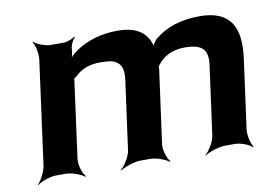

<svg xmlns="http://www.w3.org/2000/svg" viewBox="-66 -656 1088 783"><g transform="rotate(-10 477.5 -264.0)"><path d="M369 -423C385 -423 399 -422 411 -420C454 -411 463 -379 457 -335L418 -50C415 -26 392 11 375 24L377 26C395 14 437 0 461 0H502C526 0 564 14 578 26L581 24C568 11 556 -26 559 -50L601 -357C600 -358 601 -365 600 -366L599 -362C600 -362 603 -367 603 -368C626 -400 662 -423 718 -423C792 -423 814 -396 806 -336L767 -50C764 -26 742 11 725 24L726 26C744 14 786 0 810 0H852C876 0 911 14 922 26L925 24C915 11 906 -26 909 -50L948 -336C965 -462 930 -538 800 -538C718 -538 657 -515 613 -478C603 -469 593 -452 592 -443H596C597 -452 589 -472 583 -483C562 -518 524 -538 461 -538C389 -538 331 -518 288 -489C273 -479 255 -462 249 -452L253 -450C259 -461 263 -480 264 -495V-498C265 -512 275 -534 285 -541L282 -544C273 -537 250 -528 236 -528H183C159 -528 124 -542 113 -554L111 -552C121 -539 129 -502 126 -478L68 -50C65 -26 46 11 32 24L33 26C48 14 87 0 111 0H152C176 0 214 14 228 26L231 24C218 11 206 -26 209 -50L251 -361C251 -364 254 -378 252 -379L249 -376C251 -375 262 -382 264 -384C287 -408 321 -423 369 -423Z"/></g></svg>

Font: Asimov
Style: EdgeWideIt
Weight: 500
Designer: Google
Version: Version 2.000980: 2014